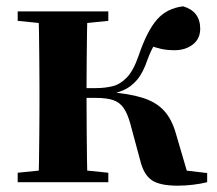

<svg xmlns="http://www.w3.org/2000/svg" viewBox="-20 -577 686 608"><path d="M36 0V-30L145 -41H215L323 -30V0ZM36 -511V-541H323V-511L215 -500H145ZM101 0Q103 -26 103.5 -68Q104 -110 104.5 -156Q105 -202 105 -236V-305Q105 -339 104.5 -385Q104 -431 103.5 -473.5Q103 -516 101 -541H257Q256 -516 255.5 -473Q255 -430 254.5 -381.5Q254 -333 254 -293V-272Q254 -220 254.5 -166.5Q255 -113 255.5 -69.5Q256 -26 257 0ZM424 -69 393 -184Q384 -217 371.5 -235Q359 -253 338.5 -260Q318 -267 284 -267H179V-298H284Q312 -298 336.5 -304Q361 -310 382 -332Q403 -354 419 -401Q446 -480 477.5 -515.5Q509 -551 560 -557Q614 -541 614 -486Q614 -454 590.5 -436Q567 -418 533 -418Q509 -418 491 -422Q473 -426 451 -434L503 -480Q482 -455 470 -436.5Q458 -418 447 -388Q433 -346 413.5 -323.5Q394 -301 370 -291Q346 -281 316 -276L319 -286Q388 -281 431 -267.5Q474 -254 499 -227Q524 -200 537 -154L579 -11L475 -48L636 -29V0Q616 5 591 8Q566 11 543 11Q486 11 460.5 -6.5Q435 -24 424 -69Z"/></svg>

Font: Noto Serif TC ExtraBold
Style: Regular
Weight: 800
Designer: Ryoko NISHIZUKA 西塚涼子 (kana & ideographs); Frank Grießhammer (Latin, Greek & Cyrillic); Wenlong ZHANG 张文龙 (bopomofo); San
Foundry: Adobe
Version: Version 2.002-H1;hotconv 1.1.0;makeotfexe 2.6.0